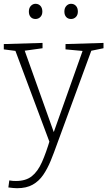

<svg xmlns="http://www.w3.org/2000/svg" viewBox="-26 -754 565 1011"><path d="M18 233 23 196Q33 198 41.5 198.5Q50 199 58 199Q110 199 141.5 174Q173 149 195 99.5Q217 50 238 -21L237 0L53 -492L63 -485L-6 -494V-522L198 -528V-500L97 -486L102 -493L263 -42L252 -44L411 -492L417 -485L319 -494V-522L519 -528V-500L446 -485L457 -493L275 3Q258 51 241 92.5Q224 134 201.5 167Q179 200 146 218.5Q113 237 64 237Q46 237 18 233ZM348 -654Q332 -654 322.5 -664.5Q313 -675 313 -693Q313 -712 323.5 -723Q334 -734 348 -734Q364 -734 374 -723Q384 -712 384 -693Q384 -675 373.5 -664.5Q363 -654 348 -654ZM161 -654Q145 -654 135.5 -664.5Q126 -675 126 -693Q126 -712 136.5 -723Q147 -734 161 -734Q177 -734 187 -723Q197 -712 197 -693Q197 -675 186.5 -664.5Q176 -654 161 -654Z"/></svg>

Font: Bitter Thin Light
Style: Regular
Weight: 300
Version: Version 2.002